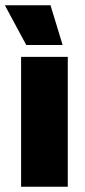

<svg xmlns="http://www.w3.org/2000/svg" viewBox="-34 -708 324 728"><path d="M46 0V-492.5H223V0ZM157.5 -688 203 -539V-537.5H65.5L-14.5 -686V-688Z"/></svg>

Font: Anek Telugu Medium ExtraBold
Style: Regular
Weight: 800
Version: Version 1.003